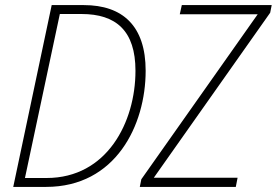

<svg xmlns="http://www.w3.org/2000/svg" viewBox="-20 -734 1087 754"><path d="M32 0H161C434 0 552 -242 552 -456C552 -632 462 -714 309 -714H183ZM529 0H906L913 -36H584L1041 -684L1047 -714H694L686 -678H992L535 -30ZM163 -35H78L215 -679H300C436 -679 512 -613 512 -456C512 -254 400 -35 163 -35Z"/></svg>

Font: Noto Sans SemiCondensed ExtraLight
Style: Italic
Weight: 200
Width: 4
Italic angle: -12°
Designer: Monotype Design Team
Foundry: Monotype Imaging Inc.
Version: Version 2.013